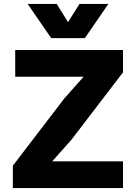

<svg xmlns="http://www.w3.org/2000/svg" viewBox="-20 -951 690 971"><path d="M45 0V-113L306 -454L403 -563H251H57V-698H602V-585L341 -244L244 -135H396H602V0ZM120 -931H267L324 -839L382 -931H528L409 -758H239Z"/></svg>

Font: Azeret Mono Thin
Style: Bold
Weight: 700
Version: Version 1.002